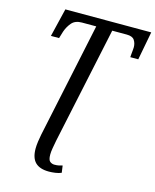

<svg xmlns="http://www.w3.org/2000/svg" viewBox="-137 -806 921 1138"><g transform="rotate(15 323.5 -237.0)"><path d="M274 240Q218 240 190.5 213Q163 186 163 128Q163 109 166.5 84Q170 59 174 40L323 -664H235Q194 -664 173 -639.5Q152 -615 141 -583L128 -540H78L120 -714H647L614 -540H565Q565 -546 566.5 -559.5Q568 -573 569 -585.5Q570 -598 570 -602Q570 -627 557.5 -645.5Q545 -664 510 -664H421L269 51Q264 77 260 100Q256 123 256 140Q256 173 268 182.5Q280 192 295 192Q312 192 322.5 189.5Q333 187 344 184L350 227Q335 234 313.5 237Q292 240 274 240Z"/></g></svg>

Font: Noto Serif SemiCondensed
Style: Italic
Weight: 400
Width: 4
Italic angle: -12°
Designer: Monotype Design Team
Foundry: Monotype Imaging Inc.
Version: Version 2.013